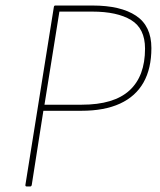

<svg xmlns="http://www.w3.org/2000/svg" viewBox="-20 -675 578 695"><path d="M77 0Q71 0 72 -6L175 -650Q176 -655 180 -655H315Q417 -655 472.5 -618Q528 -581 528 -501Q528 -427 499.5 -376.5Q471 -326 414.5 -300Q358 -274 275 -274H137L95 -6Q94 0 89 0ZM141 -296H276Q392 -296 448.5 -347.5Q505 -399 505 -499Q505 -572 454.5 -602.5Q404 -633 314 -633H195Z"/></svg>

Font: Sofia Sans Thin
Style: Italic
Weight: 250
Italic angle: -9°
Version: Version 4.100-B